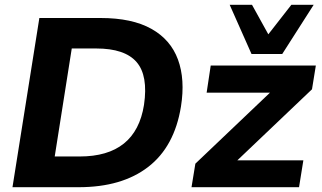

<svg xmlns="http://www.w3.org/2000/svg" viewBox="-20 -780 1341 800"><path d="M32 0 144 -705H399Q530 -705 610.5 -660Q691 -615 721.5 -532Q752 -449 734 -336Q707 -169 597.5 -84.5Q488 0 308 0ZM208 -128H312Q546 -128 580 -343Q598 -465 549 -521.5Q500 -578 381 -578H279ZM778 0 794 -98 1105 -394H841L858 -507H1296L1280 -408L969 -112H1244L1226 0ZM1028 -555 937 -760H1030L1098 -637L1194 -760H1287L1156 -555Z"/></svg>

Font: Mulish ExtraBold
Style: Italic
Weight: 800
Italic angle: -9°
Designer: Vernon Adams
Foundry: Vernon Adams
Version: Version 3.603; ttfautohint (v1.8.3)